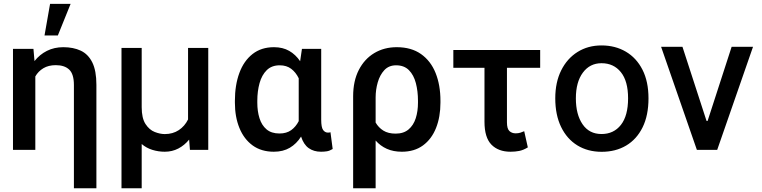

<svg xmlns="http://www.w3.org/2000/svg" viewBox="-20 -793 4030 1016"><path d="M490.1 -344.1V203.1H371.1V-343Q371.1 -400.9 346.4 -424.5Q321.7 -448.2 275.2 -448.2Q236.5 -448.2 209.5 -432Q182.5 -415.8 166.9 -388.5V0H48.7V-534.4H157L162.6 -469.8Q189.6 -504.3 228.3 -523.8Q267 -543.3 315 -543.3Q367.9 -543.3 407.3 -524.9Q446.7 -506.4 468.4 -462.7Q490.1 -419 490.1 -344.1ZM215.6 -605.5 245 -772.7H353.7L286.2 -605.5Z M622.9 -539.4H729.8V-225.9Q729.8 -167.6 750 -136.7Q770.2 -105.8 798.8 -94.6Q827.4 -83.5 851.9 -83.5Q894.5 -83.5 926.1 -104.4Q957.7 -125.4 975.1 -160.9V-539.4H1082V0H985.1L980.8 -54.3Q956.3 -24.1 923.7 -7.1Q891 9.9 851.9 9.9Q818.2 9.9 786.2 0Q754.3 -9.9 729.8 -30.9V203.1H622.9Z M1223 -249.6V-259.6Q1223 -342.7 1246.6 -406.8Q1270.2 -470.9 1316.4 -507.1Q1362.6 -543.3 1429.7 -543.3Q1476.2 -543.3 1510.3 -523.8Q1544.4 -504.3 1568.2 -469.1L1577.8 -534.4H1679.7V-159.8Q1679.7 -119 1689.8 -105.1Q1699.9 -91.3 1715.6 -91.3Q1723.7 -91.3 1728.7 -93.4L1740.4 -4.6Q1724.4 5.3 1709.7 7.6Q1695 9.9 1678.6 9.9Q1640.3 9.9 1613.5 -9.2Q1586.6 -28.4 1573.2 -70.3Q1549.4 -32.3 1513.8 -11.2Q1478.3 9.9 1429 9.9Q1362.9 9.9 1316.9 -23.4Q1271 -56.8 1247 -115.6Q1223 -174.4 1223 -249.6ZM1341.6 -259.6V-249.6Q1341.6 -204.2 1353.2 -167.3Q1364.7 -130.3 1390.4 -108.5Q1416.2 -86.6 1458.8 -86.6Q1496.4 -86.6 1521 -104.4Q1545.5 -122.2 1560.7 -152V-378.9Q1545.5 -410.2 1521 -428.8Q1496.4 -447.4 1460.2 -447.4Q1417.6 -447.4 1391.5 -421.7Q1365.4 -396 1353.5 -353.2Q1341.6 -310.4 1341.6 -259.6Z M1848.7 203.1V-283.4Q1848.7 -364.3 1878.6 -422.6Q1908.4 -480.8 1960.6 -512.1Q2012.8 -543.3 2079.5 -543.3Q2156.2 -543.3 2207.7 -507.1Q2259.2 -470.9 2285 -406.8Q2310.7 -342.7 2310.7 -259.6V-249.6Q2310.7 -174.4 2287.3 -115.6Q2263.8 -56.8 2218.2 -23.4Q2172.6 9.9 2106.5 9.9Q2061.4 9.9 2027 -5.5Q1992.5 -21 1967.7 -49.4V203.1ZM1967.7 -277.3V-144.5Q1983 -117.9 2008.5 -101.9Q2034.1 -85.9 2073.5 -85.9Q2115.8 -85.9 2141.9 -108Q2168 -130 2179.9 -167.1Q2191.8 -204.2 2191.8 -249.6V-259.6Q2191.8 -310.4 2180.6 -353.2Q2169.4 -396 2144 -421.7Q2118.6 -447.4 2076 -447.4Q2037.6 -447.4 2013.8 -421.9Q1990.1 -396.3 1978.9 -357.2Q1967.7 -318.2 1967.7 -277.3Z M2838.4 -528.4V-434.3H2662.6V-146Q2662.6 -111.5 2675.8 -99.4Q2688.9 -87.4 2708.5 -87.4Q2722.7 -87.4 2733.7 -90.9Q2744.7 -94.5 2753.9 -98.7L2773.1 -13.1Q2749.3 1.4 2727.6 5.7Q2706 9.9 2681.5 9.9Q2617.2 9.9 2580.4 -27.7Q2543.7 -65.3 2543.7 -148.8V-434.3H2378.9V-528.4Z M3163.7 10.3Q3090.6 10.3 3035.3 -23.6Q2980.1 -57.5 2949.2 -121.1Q2918.3 -184.7 2918.3 -272.7Q2918.3 -357.6 2949.6 -420.5Q2980.8 -483.3 3036 -517.9Q3091.3 -552.6 3163 -552.6Q3235.8 -552.6 3291.9 -519.5Q3348 -486.5 3379.8 -424Q3411.6 -361.5 3411.6 -272.7Q3411.6 -182.2 3380.3 -119Q3349.1 -55.8 3293.3 -22.7Q3237.6 10.3 3163.7 10.3ZM3163 -83.8Q3227.6 -83.8 3265.6 -132.1Q3303.6 -180.4 3303.6 -272.7Q3303.6 -364 3265.4 -411.2Q3227.3 -458.5 3163 -458.5Q3101.2 -458.5 3064.3 -408.6Q3027.3 -358.7 3027.3 -272.7Q3027.3 -187.1 3062.7 -135.5Q3098 -83.8 3163 -83.8Z M3964.8 -545.5 3775.2 0H3667.6L3478.3 -545.5H3591.3L3718.8 -153.1H3724.4L3851.6 -545.5Z"/></svg>

Font: Interface Medium
Style: Regular
Weight: 500
Designer: Rasmus Andersson
Foundry: rsms
Version: Version 1.8